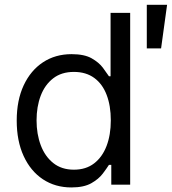

<svg xmlns="http://www.w3.org/2000/svg" viewBox="-20 -782 728 813"><path d="M282.2 11.7Q213.9 11.7 161.6 -22.9Q109.4 -57.6 80.1 -121.3Q50.8 -185.1 50.8 -271.5Q50.8 -357.4 80.3 -420.7Q109.9 -483.9 162.1 -518.3Q214.4 -552.7 283.2 -552.7Q336.9 -552.7 367.9 -535.2Q398.9 -517.6 415.5 -495.4Q432.1 -473.1 441.4 -459H448.2V-727.5H531.2V0H451.2V-84H441.4Q432.1 -69.3 415 -46.6Q397.9 -23.9 366.5 -6.1Q335 11.7 282.2 11.7ZM293 -63.5Q343.8 -63.5 378.4 -90.1Q413.1 -116.7 431.2 -163.8Q449.2 -210.9 449.2 -272.5Q449.2 -334 431.6 -380.1Q414.1 -426.3 379.2 -451.9Q344.2 -477.5 293 -477.5Q240.2 -477.5 205.1 -450.2Q169.9 -422.9 152.3 -376.5Q134.8 -330.1 134.8 -272.5Q134.8 -214.4 152.6 -167Q170.4 -119.6 205.6 -91.6Q240.7 -63.5 293 -63.5ZM601.6 -577.1V-761.7H687.5L662.1 -577.1Z"/></svg>

Font: Inter
Style: Regular
Weight: 400
Designer: Rasmus Andersson
Foundry: rsms
Version: Version 4.000;git-8c9346024